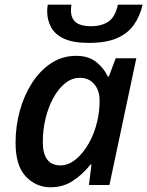

<svg xmlns="http://www.w3.org/2000/svg" viewBox="-20 -789 628 819"><path d="M195.8 9.8Q133.8 9.8 90.1 -36.1Q46.4 -82 46.4 -180.7Q46.4 -251 64.7 -317.1Q83 -383.3 117.2 -436Q151.4 -488.8 198.7 -519.8Q246.1 -550.8 304.7 -550.8Q357.4 -550.8 390.1 -524.9Q422.9 -499 439.9 -462.4H444.3L473.6 -540.5H561.5L446.8 0H359.4L370.1 -87.4H366.2Q334.5 -46.9 292.5 -18.6Q250.5 9.8 195.8 9.8ZM237.8 -83.5Q271.5 -83.5 303 -109.1Q334.5 -134.8 358.6 -177.2Q382.8 -219.7 394.5 -270.5Q400.4 -294.4 402.6 -316.7Q404.8 -338.9 404.8 -360.8Q404.8 -402.8 382.1 -429.9Q359.4 -457 320.8 -457Q286.6 -457 257.8 -433.8Q229 -410.6 207.5 -371.3Q186 -332 174.3 -283.4Q162.6 -234.9 162.6 -183.6Q162.6 -83.5 237.8 -83.5ZM358.9 -606Q291 -606 252.2 -624.5Q213.4 -643.1 197.3 -673.8Q181.2 -704.6 181.2 -741.2Q181.2 -756.3 184.1 -769H284.7Q282.7 -754.4 282.7 -743.7Q282.7 -677.2 367.2 -677.2Q413.6 -677.2 442.6 -697Q471.7 -716.8 482.9 -769H588.4Q576.7 -719.2 550.8 -682.6Q524.9 -646 478.5 -626Q432.1 -606 358.9 -606Z"/></svg>

Font: Open Sans SemiBold
Style: Italic
Weight: 600
Italic angle: -12°
Designer: Monotype Design Team
Foundry: Monotype Imaging Inc.
Version: Version 3.003; ttfautohint (v1.8.4)